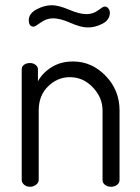

<svg xmlns="http://www.w3.org/2000/svg" viewBox="-20 -714 536 734"><path d="M183 -644Q158 -644 136 -628Q114 -612 109 -612Q90 -612 90 -637Q90 -662 119.5 -678Q149 -694 178 -694Q204 -694 244 -677Q284 -660 310 -660Q336 -660 355 -674.5Q374 -689 380 -689Q389 -689 394.5 -681.5Q400 -674 400 -666Q400 -638 372 -623.5Q344 -609 316 -609Q289 -609 249.5 -626.5Q210 -644 183 -644ZM128 -292V-26Q128 -16 118 -8Q108 0 95 0Q81 0 72 -8Q63 -16 63 -26V-449Q63 -460 72 -466.5Q81 -473 95 -473Q107 -473 116 -466Q125 -459 125 -449V-403Q142 -435 177 -457Q212 -479 259 -479Q331 -479 384 -424Q437 -369 437 -292V-26Q437 -14 427 -7Q417 0 404 0Q392 0 382 -7Q372 -14 372 -26V-292Q372 -341 335 -380Q298 -419 247 -419Q200 -419 164 -384Q128 -349 128 -292Z"/></svg>

Font: Dosis
Style: Regular
Weight: 400
Designer: Edgar Tolentino, Pablo Impallari, Igino Marini
Foundry: Edgar Tolentino, Pablo Impallari, Igino Marini
Version: Version 1.007